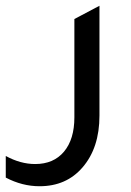

<svg xmlns="http://www.w3.org/2000/svg" viewBox="-107 -454 455 666"><path d="M238 -53Q238 59 179 127Q123 192 30 192Q-30 192 -87 162V87Q-36 115 15 115Q79 115 115 72Q151 29 151 -47V-388L238 -434Z"/></svg>

Font: Space Grotesk Medium
Style: Regular
Weight: 500
Designer: Florian Karsten
Foundry: Florian Karsten
Version: Version 2.000